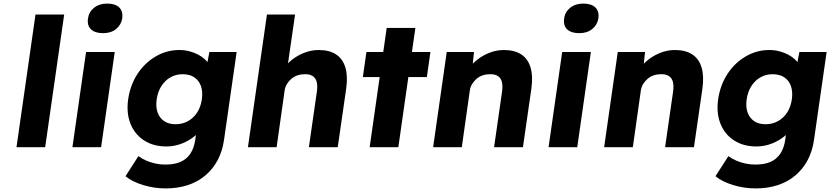

<svg xmlns="http://www.w3.org/2000/svg" viewBox="-20 -821 4631 1071"><path d="M72 0 178 -740H338L232 0Z M384 0 460 -531H620L544 0ZM555 -636Q510 -636 487.5 -657.5Q465 -679 471 -719Q476 -755 505 -778Q534 -801 578 -801Q623 -801 645 -779.5Q667 -758 662 -719Q656 -682 627.5 -659Q599 -636 555 -636Z M904 230Q839 230 777.5 211Q716 192 680 162L752 50Q771 64 795 74.5Q819 85 846 91Q873 97 902 97Q953 97 987 82Q1021 67 1041.5 36.5Q1062 6 1069 -40L1081 -129L1112 -124Q1100 -91 1068.5 -64Q1037 -37 995 -20.5Q953 -4 908 -4Q836 -4 784 -37.5Q732 -71 708 -130.5Q684 -190 695 -268Q707 -348 747.5 -409.5Q788 -471 849 -506.5Q910 -542 980 -542Q1010 -542 1036.5 -535Q1063 -528 1085 -516.5Q1107 -505 1123.5 -489.5Q1140 -474 1149 -456Q1158 -438 1159 -419L1125 -411L1148 -531H1300L1230 -43Q1221 22 1194 72.5Q1167 123 1124.5 158.5Q1082 194 1026.5 212Q971 230 904 230ZM959 -128Q998 -128 1029 -145.5Q1060 -163 1080 -194Q1100 -225 1106 -267Q1112 -309 1101 -340.5Q1090 -372 1064 -389.5Q1038 -407 999 -407Q961 -407 930.5 -389.5Q900 -372 880 -340.5Q860 -309 854 -267Q848 -225 859 -194Q870 -163 895.5 -145.5Q921 -128 959 -128Z M1363 0 1469 -740H1626L1580 -423L1547 -411Q1563 -447 1595.5 -476.5Q1628 -506 1670.5 -524Q1713 -542 1757 -542Q1817 -542 1854.5 -517.5Q1892 -493 1906.5 -444.5Q1921 -396 1911 -326L1864 0H1703L1748 -313Q1752 -345 1746 -366Q1740 -387 1723 -397.5Q1706 -408 1679 -407Q1658 -407 1639 -400.5Q1620 -394 1605.5 -381.5Q1591 -369 1581 -353Q1571 -337 1568 -318L1523 0H1444Q1416 0 1396 0Q1376 0 1363 0Z M2042 0 2137 -665H2297L2202 0ZM2004 -391 2024 -531H2381L2361 -391Z M2396 0 2472 -531H2624L2613 -423L2580 -411Q2596 -447 2628.5 -476.5Q2661 -506 2703.5 -524Q2746 -542 2790 -542Q2850 -542 2887.5 -517.5Q2925 -493 2939.5 -444.5Q2954 -396 2944 -326L2897 0H2736L2781 -313Q2785 -345 2779 -366Q2773 -387 2756 -397.5Q2739 -408 2712 -407Q2691 -407 2672 -400.5Q2653 -394 2638.5 -381.5Q2624 -369 2614 -353Q2604 -337 2601 -318L2556 0H2477Q2449 0 2429 0Q2409 0 2396 0Z M3040 0 3116 -531H3276L3200 0ZM3211 -636Q3166 -636 3143.5 -657.5Q3121 -679 3127 -719Q3132 -755 3161 -778Q3190 -801 3234 -801Q3279 -801 3301 -779.5Q3323 -758 3318 -719Q3312 -682 3283.5 -659Q3255 -636 3211 -636Z M3350 0 3426 -531H3578L3567 -423L3534 -411Q3550 -447 3582.5 -476.5Q3615 -506 3657.5 -524Q3700 -542 3744 -542Q3804 -542 3841.5 -517.5Q3879 -493 3893.5 -444.5Q3908 -396 3898 -326L3851 0H3690L3735 -313Q3739 -345 3733 -366Q3727 -387 3710 -397.5Q3693 -408 3666 -407Q3645 -407 3626 -400.5Q3607 -394 3592.5 -381.5Q3578 -369 3568 -353Q3558 -337 3555 -318L3510 0H3431Q3403 0 3383 0Q3363 0 3350 0Z M4195 230Q4130 230 4068.5 211Q4007 192 3971 162L4043 50Q4062 64 4086 74.5Q4110 85 4137 91Q4164 97 4193 97Q4244 97 4278 82Q4312 67 4332.5 36.5Q4353 6 4360 -40L4372 -129L4403 -124Q4391 -91 4359.5 -64Q4328 -37 4286 -20.5Q4244 -4 4199 -4Q4127 -4 4075 -37.5Q4023 -71 3999 -130.5Q3975 -190 3986 -268Q3998 -348 4038.5 -409.5Q4079 -471 4140 -506.5Q4201 -542 4271 -542Q4301 -542 4327.5 -535Q4354 -528 4376 -516.5Q4398 -505 4414.5 -489.5Q4431 -474 4440 -456Q4449 -438 4450 -419L4416 -411L4439 -531H4591L4521 -43Q4512 22 4485 72.5Q4458 123 4415.5 158.5Q4373 194 4317.5 212Q4262 230 4195 230ZM4250 -128Q4289 -128 4320 -145.5Q4351 -163 4371 -194Q4391 -225 4397 -267Q4403 -309 4392 -340.5Q4381 -372 4355 -389.5Q4329 -407 4290 -407Q4252 -407 4221.5 -389.5Q4191 -372 4171 -340.5Q4151 -309 4145 -267Q4139 -225 4150 -194Q4161 -163 4186.5 -145.5Q4212 -128 4250 -128Z"/></svg>

Font: Lexend
Style: Bold Italic
Weight: 700
Italic angle: -8.13011°
Designer: Bonnie Shaver-Troup, Thomas Jockin
Foundry: Lexend
Version: Version 1.007